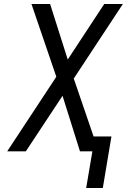

<svg xmlns="http://www.w3.org/2000/svg" viewBox="-20 -755 640 958"><path d="M410 183 441 0H379L292 -277L109 0H16L261 -372L137 -735H230L318 -458L500 -735H593L348 -363L447 -74H536L493 183Z"/></svg>

Font: Iosevka Custom Oblique
Style: Regular
Weight: 400
Italic angle: -9°
Designer: Belleve Invis
Foundry: Belleve Invis
Version: Version 27.0.1